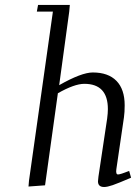

<svg xmlns="http://www.w3.org/2000/svg" viewBox="-20 -749 563 776"><path d="M95.2 4.9 97.2 -19 193.8 -702.1H128.9L133.8 -729H262.2L259.8 -702.1L219.2 -404.8Q309.6 -456.1 355 -456.1Q417.5 -456.1 450.7 -422.1Q483.9 -388.2 483.9 -323.2Q483.9 -294.9 481 -274.9L450.2 -64.9Q447.3 -43.9 457 -43.9Q466.3 -43.9 502 -58.1L509.8 -30.8Q457.5 -8.3 435.5 -0.7Q413.6 6.8 400.9 6.8Q376 6.8 376 -16.1Q376 -21.5 377.9 -35.2L413.1 -270Q416 -291.5 416 -308.1Q416 -410.2 320.8 -410.2Q280.8 -410.2 213.9 -372.1L162.1 0Z"/></svg>

Font: Dehuti Alt
Style: Italic
Weight: 400
Version: Version 1.2